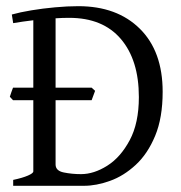

<svg xmlns="http://www.w3.org/2000/svg" viewBox="-20 -599 585 619"><path d="M275.4 -275.9H22L11.7 -287.1Q14.2 -293.9 16.6 -301.8Q19 -309.6 22 -316.4H275.4L286.6 -306.2ZM22.5 0V-19Q52.7 -25.4 70.1 -33Q87.4 -40.5 87.4 -46.4V-533.7Q69.8 -531.7 53.5 -529.3Q37.1 -526.9 22.5 -524.4L18.1 -552.2Q44.4 -559.6 81.1 -565.7Q117.7 -571.8 157.5 -575.4Q197.3 -579.1 232.4 -579.1Q357.4 -579.1 430.9 -506.3Q504.4 -433.6 504.4 -303.2Q504.4 -219.2 480.2 -161.1Q456.1 -103 417.5 -67.4Q378.9 -31.7 334.7 -15.9Q290.5 0 251 0H224.6Q189.9 0 163.8 0Q137.7 0 108.9 0Q80.1 0 36.6 0ZM241.2 -37.6Q282.7 -37.6 325.7 -64.7Q368.7 -91.8 398.2 -147Q427.7 -202.1 427.7 -286.1Q427.7 -405.3 369.6 -473.4Q311.5 -541.5 203.1 -541.5Q181.2 -541.5 159.2 -540V-68.8Q159.2 -48.3 185.5 -43Q211.9 -37.6 241.2 -37.6Z"/></svg>

Font: Dai Banna SIL Light
Style: Regular
Weight: 300
Designer: Victor Gaultney
Foundry: SIL International
Version: Version 4.000